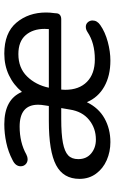

<svg xmlns="http://www.w3.org/2000/svg" viewBox="164 -700 545 914"><g transform="rotate(-90 437.0 -243.5)"><path d="M42 -138Q42 -215 107.5 -249.5Q173 -284 317 -284H389L392 -304Q395 -321 395 -335Q395 -423 291 -423Q215 -423 158 -391Q146 -385 136 -385Q121 -385 111.5 -394.5Q102 -404 102 -418Q102 -443 132 -457Q170 -477 214 -486.5Q258 -496 302 -496Q421 -496 456 -412Q489 -452 535.5 -474Q582 -496 638 -496Q737 -496 785.5 -438.5Q834 -381 834 -297Q834 -278 831 -258L830 -246Q829 -236 821.5 -230.5Q814 -225 802 -225H467Q466 -219 466 -206Q466 -140 504 -102.5Q542 -65 611 -65Q689 -65 741 -100Q753 -108 766 -108Q779 -108 787.5 -98.5Q796 -89 796 -76Q796 -54 774 -39Q741 -16 694.5 -3.5Q648 9 605 9Q533 9 481.5 -20Q430 -49 407 -103Q380 -47 330 -19Q280 9 217 9Q171 9 131 -8.5Q91 -26 66.5 -59.5Q42 -93 42 -138ZM229 -60Q283 -60 323 -92.5Q363 -125 372 -184L379 -225H328Q255 -225 213.5 -217Q172 -209 154 -192Q136 -175 136 -144Q136 -105 163 -82.5Q190 -60 229 -60ZM755 -284Q756 -291 756 -304Q756 -360 726 -394.5Q696 -429 636 -429Q570 -429 529.5 -387.5Q489 -346 476 -284Z"/></g></svg>

Font: SN Pro
Style: Italic
Weight: 400
Italic angle: -9°
Designer: Tobias Whetton
Foundry: Supernotes
Version: Version 1.003